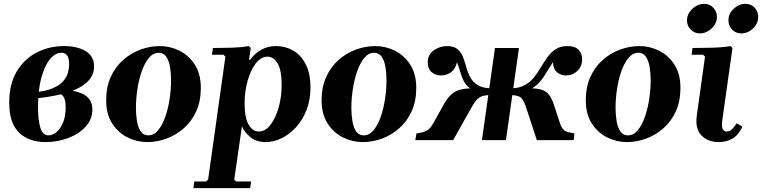

<svg xmlns="http://www.w3.org/2000/svg" viewBox="-20 -730 3969 1000"><path d="M218 10Q130 10 79 -39.5Q28 -89 28 -196Q28 -292 67 -357.5Q106 -423 171 -456.5Q236 -490 314 -490Q382 -490 426 -464Q470 -438 470 -383Q470 -349 450.5 -321.5Q431 -294 392 -273Q353 -252 293.5 -238Q234 -224 154 -216V-249Q216 -254 253.5 -270Q291 -286 309.5 -307.5Q328 -329 334 -352Q340 -375 340 -394Q340 -428 329.5 -441.5Q319 -455 300 -455Q267 -455 239.5 -421Q212 -387 195 -324Q178 -261 178 -172Q178 -106 190 -65.5Q202 -25 233 -25Q253 -25 273.5 -41.5Q294 -58 308 -90.5Q322 -123 322 -172Q322 -206 312.5 -223.5Q303 -241 273 -249L323 -264Q340 -261 363 -256.5Q386 -252 408.5 -242Q431 -232 446 -212.5Q461 -193 461 -159Q461 -109 426 -70.5Q391 -32 335.5 -11Q280 10 218 10Z M813 -490Q866 -490 914.5 -466Q963 -442 994.5 -393.5Q1026 -345 1026 -272Q1026 -204 1002.5 -151.5Q979 -99 938.5 -63Q898 -27 848.5 -8.5Q799 10 746 10Q694 10 645 -14Q596 -38 564.5 -86.5Q533 -135 533 -208Q533 -276 556.5 -328.5Q580 -381 620.5 -417Q661 -453 711 -471.5Q761 -490 813 -490ZM752 -25Q782 -25 804 -52Q826 -79 841 -122Q856 -165 863.5 -215.5Q871 -266 871 -312Q871 -349 865.5 -381.5Q860 -414 846 -434.5Q832 -455 807 -455Q777 -455 755 -428Q733 -401 718 -358Q703 -315 695.5 -265Q688 -215 688 -168Q688 -132 693.5 -99Q699 -66 713 -45.5Q727 -25 752 -25Z M987 250 992 215H1054L1064 205L1154 -435L1144 -445H1084L1089 -480Q1136 -480 1186 -481.5Q1236 -483 1276 -490L1286 -480L1277 -419H1283Q1307 -452 1341 -471Q1375 -490 1417 -490Q1466 -490 1506.5 -467Q1547 -444 1572 -396Q1597 -348 1597 -273Q1597 -209 1576.5 -157Q1556 -105 1522 -67.5Q1488 -30 1446.5 -10Q1405 10 1364 10Q1314 10 1283.5 -16Q1253 -42 1240 -72L1200 205L1210 215H1288L1283 250ZM1254 -191Q1254 -115 1275.5 -80Q1297 -45 1328 -45Q1362 -45 1388.5 -79.5Q1415 -114 1431 -169.5Q1447 -225 1447 -288Q1447 -364 1426 -399.5Q1405 -435 1373 -435Q1340 -435 1313 -400.5Q1286 -366 1270 -310.5Q1254 -255 1254 -191Z M1935 -490Q1988 -490 2036.5 -466Q2085 -442 2116.5 -393.5Q2148 -345 2148 -272Q2148 -204 2124.5 -151.5Q2101 -99 2060.5 -63Q2020 -27 1970.5 -8.5Q1921 10 1868 10Q1816 10 1767 -14Q1718 -38 1686.5 -86.5Q1655 -135 1655 -208Q1655 -276 1678.5 -328.5Q1702 -381 1742.5 -417Q1783 -453 1833 -471.5Q1883 -490 1935 -490ZM1874 -25Q1904 -25 1926 -52Q1948 -79 1963 -122Q1978 -165 1985.5 -215.5Q1993 -266 1993 -312Q1993 -349 1987.5 -381.5Q1982 -414 1968 -434.5Q1954 -455 1929 -455Q1899 -455 1877 -428Q1855 -401 1840 -358Q1825 -315 1817.5 -265Q1810 -215 1810 -168Q1810 -132 1815.5 -99Q1821 -66 1835 -45.5Q1849 -25 1874 -25Z M2615 0H2490L2558 -480H2683ZM2776 0 2719 -174Q2705 -217 2686.5 -226Q2668 -235 2634 -235L2639 -270H2741Q2777 -270 2800 -263Q2823 -256 2838.5 -237.5Q2854 -219 2865 -184L2897 -87Q2904 -66 2914.5 -55.5Q2925 -45 2939.5 -41.5Q2954 -38 2972 -35L2968 0ZM2936 -490Q2976 -490 2994 -470Q3012 -450 3012 -421Q3012 -384 2987 -360.5Q2962 -337 2927 -337Q2902 -337 2881.5 -353.5Q2861 -370 2860 -406Q2843 -381 2829.5 -358Q2816 -335 2800.5 -314.5Q2785 -294 2764 -278.5Q2743 -263 2712 -254.5Q2681 -246 2635 -246L2639 -270Q2683 -270 2712 -286Q2741 -302 2761 -327Q2781 -352 2797.5 -380Q2814 -408 2832 -433Q2850 -458 2874.5 -474Q2899 -490 2936 -490ZM2340 0H2143L2149 -35Q2178 -39 2198 -47Q2218 -55 2236 -87L2290 -184Q2310 -220 2331 -238.5Q2352 -257 2379 -263.5Q2406 -270 2441 -270H2543L2538 -235Q2516 -235 2499.5 -231.5Q2483 -228 2468.5 -215.5Q2454 -203 2438 -174ZM2308 -490Q2344 -490 2363 -474Q2382 -458 2391.5 -433Q2401 -408 2408.5 -380Q2416 -352 2429.5 -327Q2443 -302 2469.5 -286Q2496 -270 2543 -270L2540 -246Q2493 -246 2463.5 -254.5Q2434 -263 2417.5 -278.5Q2401 -294 2392 -314.5Q2383 -335 2376.5 -358Q2370 -381 2360 -406Q2353 -372 2330 -354.5Q2307 -337 2275 -337Q2250 -337 2229 -353.5Q2208 -370 2208 -406Q2208 -446 2239.5 -468Q2271 -490 2308 -490Z M3311 -490Q3364 -490 3412.5 -466Q3461 -442 3492.5 -393.5Q3524 -345 3524 -272Q3524 -204 3500.5 -151.5Q3477 -99 3436.5 -63Q3396 -27 3346.5 -8.5Q3297 10 3244 10Q3192 10 3143 -14Q3094 -38 3062.5 -86.5Q3031 -135 3031 -208Q3031 -276 3054.5 -328.5Q3078 -381 3118.5 -417Q3159 -453 3209 -471.5Q3259 -490 3311 -490ZM3250 -25Q3280 -25 3302 -52Q3324 -79 3339 -122Q3354 -165 3361.5 -215.5Q3369 -266 3369 -312Q3369 -349 3363.5 -381.5Q3358 -414 3344 -434.5Q3330 -455 3305 -455Q3275 -455 3253 -428Q3231 -401 3216 -358Q3201 -315 3193.5 -265Q3186 -215 3186 -168Q3186 -132 3191.5 -99Q3197 -66 3211 -45.5Q3225 -25 3250 -25Z M3817 -88 3847 -70Q3824 -24 3793 -7Q3762 10 3724 10Q3666 10 3633 -25Q3600 -60 3609 -127L3652 -435L3642 -445H3582L3587 -480Q3634 -480 3689.5 -481.5Q3745 -483 3785 -490L3795 -480L3742 -104Q3737 -69 3744.5 -57Q3752 -45 3765 -45Q3780 -45 3792.5 -57Q3805 -69 3817 -88ZM3625 -556Q3597 -556 3577.5 -576Q3558 -596 3558 -624Q3558 -647 3571 -666.5Q3584 -686 3604.5 -698Q3625 -710 3647 -710Q3676 -710 3695 -690Q3714 -670 3714 -641Q3714 -619 3701 -599.5Q3688 -580 3668 -568Q3648 -556 3625 -556ZM3841 -556Q3812 -556 3793 -576Q3774 -596 3774 -624Q3774 -659 3801.5 -684.5Q3829 -710 3863 -710Q3892 -710 3910.5 -690Q3929 -670 3929 -642Q3929 -608 3902 -582Q3875 -556 3841 -556Z"/></svg>

Font: Brygada 1918
Style: Bold Italic
Weight: 700
Italic angle: -8°
Designer: Mateusz Machalski | Borys Kosmynka | Przemek Hoffer
Foundry: NIEPODLEGLA 2018
Version: Version 3.006